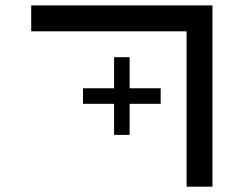

<svg xmlns="http://www.w3.org/2000/svg" viewBox="-20 -704 919 724"><path d="M781.2 0H683.6V-585.9H97.7V-683.6H781.2ZM468.8 -312.5V-195.3H410.2V-312.5H293V-371.1H410.2V-488.3H468.8V-371.1H585.9V-312.5Z"/></svg>

Font: BabelStone Pigpen
Style: Regular
Weight: 400
Designer: Andrew West
Foundry: BabelStone
Version: Version 1.02 November 6, 2013